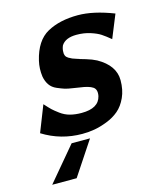

<svg xmlns="http://www.w3.org/2000/svg" viewBox="-104 -562 688 827"><g transform="rotate(-15 240.0 -148.5)"><path d="M33 -38 79 -155Q98 -134 107 -125.5Q116 -117 135.5 -102.5Q155 -88 178 -82Q201 -76 229 -76Q305 -76 317 -127Q323 -156 306 -167.5Q289 -179 250 -184Q247 -185 222 -188.5Q197 -192 184.5 -196Q172 -200 152 -208.5Q132 -217 121 -233Q110 -249 106 -271Q101 -307 109 -341Q129 -426 184.5 -456.5Q240 -487 321 -487Q390 -487 480 -452L438 -349Q415 -368 399 -378.5Q383 -389 355 -398Q327 -407 294 -407Q244 -407 226 -378Q220 -364 220 -351Q219 -341 222.5 -333.5Q226 -326 234.5 -321Q243 -316 250 -313Q257 -310 267.5 -307Q278 -304 280 -303L281 -302H282L306 -295Q333 -287 352 -277Q427 -235 427 -169Q427 -126 412 -93Q397 -60 374 -40.5Q351 -21 320 -9Q289 3 262.5 7.5Q236 12 209 12Q113 12 33 -38ZM26 190 153 39H235L135 190Z"/></g></svg>

Font: Coval
Style: ExtraBold Italic
Weight: 800
Foundry: Context Ltd
Version: Version 001.000